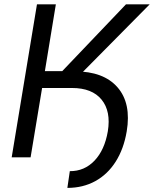

<svg xmlns="http://www.w3.org/2000/svg" viewBox="-20 -748 732 913"><path d="M217.3 -329.6 230 -408.7H335.4Q472.7 -408.7 538.8 -332.8Q605 -256.8 582.5 -123Q568.4 -39.6 530 20.8Q491.7 81.1 433.1 113.3Q374.5 145.5 300.3 145.5L312 65.9Q381.3 66.4 429.4 15.9Q477.5 -34.7 492.7 -123.5Q508.3 -218.8 463.1 -274.2Q418 -329.6 322.3 -329.6ZM35.6 0 155.8 -727.5H245.6L193.4 -409.7H275.9L579.1 -727.5H691.9L298.3 -329.6H180.2L125.5 0Z"/></svg>

Font: Inter 24pt
Style: Italic
Weight: 400
Italic angle: -9.3988°
Designer: Rasmus Andersson
Foundry: rsms
Version: Version 4.001;git-66647c0bb